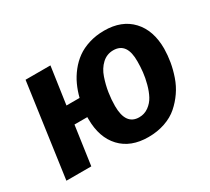

<svg xmlns="http://www.w3.org/2000/svg" viewBox="-114 -737 1032 943"><g transform="rotate(-30 402.0 -265.0)"><path d="M558.1 -545.9Q657.7 -545.9 713.9 -485.8Q770 -425.8 770 -321.8Q769.5 -284.7 763.2 -247.3Q756.8 -210 743.4 -171.1Q730 -132.3 707.3 -99.4Q684.6 -66.4 654.5 -40Q624.5 -13.7 581.3 1.2Q538.1 16.1 486.8 16.1Q387.2 16.1 331.1 -43.7Q274.9 -103.5 274.9 -208V-219.2H202.1L170.9 0H29.8L104 -529.8H245.1L214.8 -319.8H289.1Q298.3 -356 313 -387.9Q327.6 -419.9 350.8 -449.5Q374 -479 403.1 -500Q432.1 -521 471.9 -533.4Q511.7 -545.9 558.1 -545.9ZM625 -332Q626.5 -439.9 548.8 -439.9Q512.2 -439.9 485.4 -415Q458.5 -390.1 445.1 -350.6Q431.6 -311 425.8 -272.9Q419.9 -234.9 419.9 -198.2Q419.9 -90.8 496.1 -90.8Q525.9 -90.8 549.6 -107.9Q573.2 -125 586.9 -150.6Q600.6 -176.3 609.6 -210.2Q618.7 -244.1 621.8 -273.7Q625 -303.2 625 -332Z"/></g></svg>

Font: FiraGO SemiBold
Style: Italic
Weight: 600
Italic angle: -8°
Designer: bBox Type GmbH
Foundry: bBox Type GmbH
Version: Version 1.001;PS 001.001;hotconv 1.0.88;makeotf.lib2.5.64775